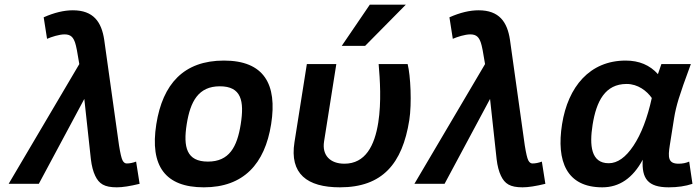

<svg xmlns="http://www.w3.org/2000/svg" viewBox="-20 -786 2985 821"><path d="M256.2 -639C284.4 -639 293.7 -624.4 301.1 -603.5C305.5 -591.2 311.5 -560.7 319.1 -512L17 0H146L340.5 -363L368.6 -105C372.1 -76.3 378.2 -52.8 387 -34.5C403.4 0 426.1 15 479.6 15C503.6 15 536.1 10 577 0L562 -95C547.9 -89.7 534.4 -87 521.8 -87C514.4 -87 508.5 -91.5 503.9 -100.5C499.3 -109.5 494.4 -130.7 489 -164L425.6 -616C414.1 -692 379.9 -742 291.5 -742C253.5 -742 211.9 -732 166.8 -712L181.2 -620C200 -628.2 233 -639 256.2 -639Z M937.5 -527C765.6 -527 675.6 -426.9 648.4 -255C619.9 -75 687.6 15 851.6 15C1021.7 15 1112.5 -85.2 1139.4 -255C1166.5 -426.4 1108.5 -527 937.5 -527ZM869 -95C777.6 -95 762.9 -157.1 778.4 -255C793.9 -352.7 828.7 -417 920 -417C1012.2 -417 1025.1 -354.4 1009.4 -255C993.9 -157 959.9 -95 869 -95Z M1433.6 15C1615.2 15 1700.6 -86.2 1730.1 -272C1741.4 -343.7 1735.6 -462.5 1723.1 -512H1599.1C1604.8 -446.1 1611.2 -348.8 1597.5 -262C1581.8 -162.8 1542.4 -86 1452.6 -86C1392.9 -86 1356.2 -121.1 1365.7 -181L1418.1 -512H1292.1L1239.2 -178C1217.8 -43.2 1292.5 15 1433.6 15ZM1541.4 -590 1715.3 -766H1561.3L1441.4 -590Z M1991.2 -639C2019.4 -639 2028.7 -624.4 2036.1 -603.5C2040.5 -591.2 2046.5 -560.7 2054.1 -512L1752 0H1881L2075.5 -363L2103.6 -105C2107.1 -76.3 2113.2 -52.8 2122 -34.5C2138.4 0 2161.1 15 2214.6 15C2238.6 15 2271.1 10 2312 0L2297 -95C2282.9 -89.7 2269.4 -87 2256.8 -87C2249.4 -87 2243.5 -91.5 2238.9 -100.5C2234.3 -109.5 2229.4 -130.7 2224 -164L2160.6 -616C2149.1 -692 2114.9 -742 2026.5 -742C1988.5 -742 1946.9 -732 1901.8 -712L1916.2 -620C1935 -628.2 1968 -639 1991.2 -639Z M2844.1 -165 2862.5 -281C2866.5 -306.3 2873 -333.8 2882.1 -363.5C2891.1 -393.2 2908.4 -442.7 2934.1 -512H2808.1L2793.3 -469C2758.7 -507.7 2712.8 -527 2655.5 -527C2501.4 -527 2408.7 -414.6 2383.4 -255C2358.2 -96 2402.9 15 2555.6 15C2628.3 15 2685.9 -24.3 2728.3 -103C2723.6 -22.4 2750.3 15 2839.6 15C2877.6 15 2911.4 10 2941 0L2927 -95C2913.4 -89 2898.3 -86 2881.6 -86C2836.7 -86 2835.9 -113 2844.1 -165ZM2513.9 -252C2530 -353.4 2567.5 -427 2659.6 -427C2708 -427 2746.1 -396.9 2767.1 -367C2748.2 -281 2722.1 -213 2688.8 -163C2655.6 -113 2620.3 -88 2582.9 -88C2506.8 -88 2500.1 -164.8 2513.9 -252Z"/></svg>

Font: Fog Sans
Style: It
Weight: 700
Foundry: Intel Corporation
Version: Version 1.00